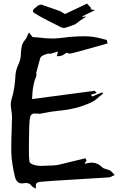

<svg xmlns="http://www.w3.org/2000/svg" viewBox="-20 -953 705 1087"><path d="M345.2 -794.9H342.8Q332.5 -794.9 326.7 -798.3Q166 -877.4 166 -887.7Q166 -896 171.6 -901.9Q177.2 -907.7 195.3 -921.9Q197.8 -923.8 200.7 -923.8H201.7Q206.5 -926.8 210.4 -926.8Q219.2 -926.8 229.5 -921.4L318.8 -890.6L348.1 -873.5L472.7 -932.6L497.1 -906.2L490.2 -901.4L517.6 -895.5L446.3 -860.8Q446.3 -859.4 447.3 -858.4Q448.2 -857.4 449.2 -856.4L462.9 -860.4L465.3 -857.4Q437.5 -840.8 405.8 -815.4Q354.5 -795.9 345.2 -794.9ZM184.1 114.7 172.4 108.9Q164.6 106 159.7 100.1Q147.9 83 127.4 83Q121.6 83 115.5 84.2Q109.4 85.4 105 85.4Q91.3 85.4 83 79.1Q74.7 72.8 70.6 64.5Q66.4 56.2 64.9 49.3Q45.9 -29.8 43.9 -89.8V-120.1Q43.9 -166 45.9 -211.4Q47.4 -250.5 47.9 -290.5Q47.9 -309.1 44.4 -327.1Q41 -350.1 41 -362.3Q41 -376.5 44.9 -389.6Q64.5 -450.2 67.9 -532.2Q71.3 -561 84.5 -588.9Q98.6 -619.1 98.6 -652.3Q99.1 -671.9 103.3 -691.2Q107.4 -710.4 123 -728.5Q130.4 -737.3 134.8 -750.5L143.6 -769.5L164.6 -743.2L201.7 -740.2Q241.7 -734.9 280.8 -734.9Q310.1 -735.8 338.9 -739.7Q395 -747.6 460 -747.6Q507.3 -747.6 551.8 -734.9L583 -727.1Q585 -726.6 585.2 -724.9Q585.4 -723.1 586.4 -719.2L588.9 -707L537.1 -692.4Q385.3 -649.4 376.5 -649.4Q366.7 -649.4 356.9 -654.8L350.6 -650.4Q330.1 -635.3 314.9 -635.3H312.5L301.3 -634.8L308.6 -661.1L264.6 -648.4Q262.7 -649.4 258.3 -649.4Q245.6 -649.4 228.8 -641.8Q211.9 -634.3 207.5 -623.5Q197.8 -590.3 189.5 -556.6L185.1 -539.6Q185.1 -537.1 185.8 -534.9Q186.5 -532.7 186.5 -530.8Q186.5 -522.5 180.7 -509.3Q171.9 -489.3 166 -449.7Q163.6 -432.1 161.6 -392.1L515.6 -439L527.3 -426.8L494.1 -416.5L502.4 -406.7L558.6 -430.2L563.5 -422.9L554.7 -416Q546.9 -410.6 540.5 -404.8Q520.5 -384.3 494.6 -372.6Q412.1 -334 309.1 -325.7Q262.7 -320.8 216.3 -311L214.8 -310.5Q211.9 -309.1 203.1 -309.1Q196.8 -309.1 189.9 -309.8Q183.1 -310.5 176.8 -310.5Q156.2 -310.5 151.4 -293Q146 -269 146 -244.1L145.5 -233.4Q143.6 -165 143.6 -93.3Q143.6 -64 146.5 -38.6Q148.4 -28.3 167.5 -21.2Q186.5 -14.2 213.4 -13.7L226.1 -14.2Q242.2 -15.6 258.8 -15.6Q300.8 -15.6 329.6 -24.4L463.4 -57.1L470.2 -44.9L459.5 -27.3L460 -26.9Q460.9 -26.9 461.9 -25.9Q481.4 -32.2 498 -32.2Q533.2 -32.2 559.1 -5.4Q566.9 1.5 582 4.9Q592.8 7.3 602.1 11.7Q612.3 18.6 619.6 27.3L629.4 37.6L616.7 43.5Q606.9 49.8 596.2 51.3Q500 57.6 405.8 63Q259.3 71.3 210.9 76.2Q191.9 78.1 186.5 85Q182.6 89.8 182.6 99.6Q182.6 104.5 184.1 114.7Z"/></svg>

Font: Unutterable
Style: Regular
Weight: 400
Designer: GGBotNet
Foundry: f0n7.com
Version: 1.00